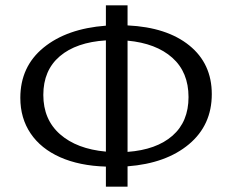

<svg xmlns="http://www.w3.org/2000/svg" viewBox="-20 -688 867 718"><path d="M457 -66V10H376V-65Q277 -68 205 -100Q133 -132 94.5 -189Q56 -246 56 -322Q56 -439 143 -510Q230 -581 376 -592V-668H457V-593Q604 -586 688 -518Q772 -450 772 -336Q772 -220 686.5 -148.5Q601 -77 457 -66ZM376 -121V-537Q265 -530 203.5 -477.5Q142 -425 142 -333Q142 -241 204.5 -186Q267 -131 376 -121ZM685 -325Q685 -418 624.5 -472Q564 -526 457 -536V-120Q565 -128 625 -180.5Q685 -233 685 -325Z"/></svg>

Font: Ysabeau Medium
Style: Regular
Weight: 500
Designer: Christian Thalmann (Catharsis Fonts)
Version: Version 0.003